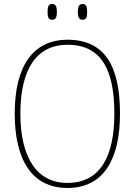

<svg xmlns="http://www.w3.org/2000/svg" viewBox="-20 -922 669 952"><path d="M389 -824C405 -824 412 -832 412 -863C412 -894 405 -902 389 -902C375 -902 366 -894 366 -863C366 -832 375 -824 389 -824ZM239 -824C254 -824 262 -832 262 -863C262 -894 254 -902 239 -902C223 -902 216 -894 216 -863C216 -832 223 -824 239 -824ZM314 10C493 10 575 -131 575 -358C575 -597 498 -725 315 -725C143 -725 53 -593 53 -359C53 -129 139 10 314 10ZM314 -15C159 -15 81 -147 81 -358C81 -573 157 -700 315 -700C485 -700 547 -573 547 -358C547 -145 476 -15 314 -15Z"/></svg>

Font: Noto Serif Devanagari SemiCondensed Thin
Style: Regular
Weight: 100
Width: 4
Designer: Universal Thirst, Indian Type Foundry and the Monotype Design Team
Foundry: Monotype Imaging Inc.
Version: Version 2.004